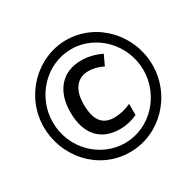

<svg xmlns="http://www.w3.org/2000/svg" viewBox="-157 -903 1116 1091"><g transform="rotate(-30 401.0 -357.0)"><path d="M45 -357C45 -168 191 10 401 10C595 10 757 -153 757 -357C757 -554 601 -724 401 -724C213 -724 45 -565 45 -357ZM103 -357C103 -520 233 -665 401 -665C561 -665 698 -527 698 -357C698 -194 569 -49 401 -49C243 -49 103 -181 103 -357ZM422 -508C453 -508 484 -501 518 -484L549 -550C506 -570 462 -581 417 -581C292 -581 218 -494 218 -356C218 -213 290 -132 416 -132C457 -132 495 -141 531 -158V-231C494 -214 457 -205 421 -205C344 -205 306 -252 306 -358C306 -454 350 -508 422 -508Z"/></g></svg>

Font: Noto Sans Display Condensed Medium
Style: Regular
Weight: 500
Width: 3
Designer: Monotype Design Team
Foundry: Monotype Imaging Inc.
Version: Version 1.900